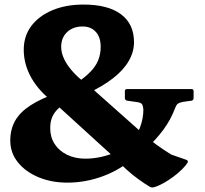

<svg xmlns="http://www.w3.org/2000/svg" viewBox="-20 -785 899 841"><path d="M655 35Q644 38 636 33Q614 20 587 0.5Q560 -19 534.5 -42Q509 -65 490 -87L219 -334Q153 -382 118.5 -442Q84 -502 84 -567Q84 -627 117 -671Q150 -715 209 -740Q268 -765 346 -765Q453 -765 510 -722.5Q567 -680 567 -600Q567 -558 544 -518Q521 -478 475.5 -442.5Q430 -407 362 -375L311 -418Q351 -445 375.5 -470Q400 -495 410.5 -522Q421 -549 421 -580Q421 -622 399.5 -645.5Q378 -669 342 -669Q300 -669 274 -644.5Q248 -620 248 -580Q248 -538 281.5 -492.5Q315 -447 375 -405L617 -190Q638 -171 667 -150Q696 -129 730 -108L796 -85Q805 -82 802 -73Q794 -60 777.5 -43.5Q761 -27 739.5 -11Q718 5 695.5 17.5Q673 30 655 35ZM275 15Q205 15 148 -9Q91 -33 58 -74.5Q25 -116 25 -169Q25 -218 46 -255.5Q67 -293 112 -322.5Q157 -352 230 -378L260 -329Q238 -314 225 -298.5Q212 -283 206 -265Q200 -247 200 -223Q200 -184 219.5 -154Q239 -124 274 -107Q309 -90 354 -90Q391 -90 428.5 -99Q466 -108 506 -126L565 -94Q510 -43 433 -14Q356 15 275 15ZM552 -152Q580 -190 594 -228.5Q608 -267 608 -305Q606 -325 600.5 -330.5Q595 -336 579 -338L537 -344Q527 -346 527 -356V-385Q527 -395 536 -395H818Q828 -395 828 -385V-356Q828 -346 819 -344L783 -339Q763 -335 757 -329Q751 -323 746 -309Q728 -261 696.5 -218Q665 -175 617 -130Z"/></svg>

Font: Hahmlet ExtraBold
Style: Regular
Weight: 800
Designer: Minjoo Ham & Mark Frömberg
Foundry: hypertype
Version: Version 1.002